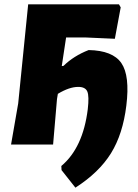

<svg xmlns="http://www.w3.org/2000/svg" viewBox="-20 -667 636 886"><path d="M31 0 64 -190 110 -647H529L537 -633L510 -488L377 -494H285L265 -362L273 -363Q320 -409 389 -436Q500 -434 540 -376Q580 -318 563 -180Q547 -48 492 40.5Q437 129 328 199L264 118L263 99Q363 15 385 -163Q392 -223 383 -244.5Q374 -266 341 -266Q300 -266 247 -234L243 -210L225 0Z"/></svg>

Font: Alegreya Sans Black
Style: Italic
Weight: 900
Italic angle: -7°
Designer: Juan Pablo del Peral
Foundry: Huerta Tipografica
Version: Version 2.007